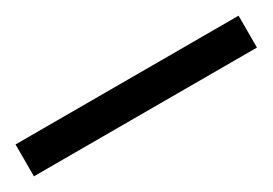

<svg xmlns="http://www.w3.org/2000/svg" viewBox="-15 -45 475 334"><g transform="rotate(-30 222.0 122.0)"><path d="M446 154H-2V90H446Z"/></g></svg>

Font: Noto Sans Pau Cin Hau
Style: Regular
Weight: 400
Designer: Monotype Design Team
Foundry: Monotype Imaging Inc.
Version: Version 2.002; ttfautohint (v1.8.4.7-5d5b)